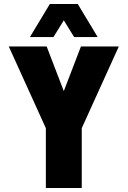

<svg xmlns="http://www.w3.org/2000/svg" viewBox="-20 -943 640 963"><path d="M210 0V-300L24 -710H214L300 -486L386 -710H576L390 -300V0ZM130 -757 230 -923H370L470 -757H352L300 -841L248 -757Z"/></svg>

Font: Geist Mono UltraBlack
Style: Regular
Weight: 900
Monospace: yes
Designer: Basement.studio, Andrés Briganti, Mateo Zaragoza
Foundry: Basement.studio, Vercel, Andrés Briganti, Guido Ferreyra, Mateo Zaragoza
Version: Version 1.400; ttfautohint (v1.8.4.7-5d5b)